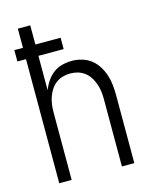

<svg xmlns="http://www.w3.org/2000/svg" viewBox="-112 -808 698 882"><g transform="rotate(-15 237.5 -367.5)"><path d="M59 0V-590H18V-644H59V-735H118V-644H238V-590H118V-426Q126 -448 139.5 -468Q153 -488 171.5 -502Q190 -516 213 -522Q236 -528 260 -528Q284 -528 308 -521Q332 -514 351 -499Q370 -484 383 -463Q396 -442 403.5 -419Q411 -396 413.5 -371.5Q416 -347 416 -323V0H357V-323Q357 -341 354.5 -359Q352 -377 346 -394Q340 -411 330 -426.5Q320 -442 305.5 -453Q291 -464 273.5 -469Q256 -474 237 -474Q219 -474 201.5 -469Q184 -464 169.5 -453Q155 -442 145 -426.5Q135 -411 129 -394Q123 -377 120.5 -359Q118 -341 118 -323V0Z"/></g></svg>

Font: Iosevka QP Light
Style: Regular
Weight: 300
Designer: Belleve Invis
Foundry: Belleve Invis
Version: Version 20.0.0; ttfautohint (v1.8.4)